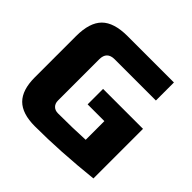

<svg xmlns="http://www.w3.org/2000/svg" viewBox="-177 -872 1054 1054"><g transform="rotate(45 350.0 -345.0)"><path d="M660 -15Q426 10 230 10Q132 10 86 -36Q40 -82 40 -180V-500Q40 -605 87.5 -652.5Q135 -700 240 -700H600V-560H280Q220 -560 220 -500V-180Q220 -157 233.5 -143.5Q247 -130 270 -130Q385 -130 480 -135V-280H350V-400H660Z"/></g></svg>

Font: Russo One
Style: Regular
Weight: 400
Designer: Jovanny lemonad
Foundry: Jovanny Lemonad
Version: Version 1.001